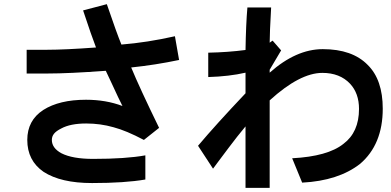

<svg xmlns="http://www.w3.org/2000/svg" viewBox="-20 -761 1880 922"><path d="M678 101Q580 118 422 118Q272 118 189 64Q111 10 111 -89Q111 -183 188 -233Q265 -282 393 -282Q489 -282 568 -252Q553 -281 513 -368L488 -421Q311 -408 210 -408H108V-522H207Q291 -522 441 -533Q420 -587 379 -711L493 -741Q540 -603 563 -547Q687 -557 820 -587L840 -473Q726 -449 610 -437Q650 -340 744 -147L671 -89Q586 -134 525 -150Q462 -168 394 -168Q318 -168 274 -144Q250 -132 239.5 -119Q229 -106 229 -89Q229 -50 275 -25Q328 2 427 2Q585 2 678 -15Z M1275 141H1159V-154Q1119 -106 1078.5 -52Q1038 2 1026 18L1003 49L931 -61Q1016 -162 1159 -313V-412Q1081 -394 980 -391V-508Q1077 -510 1159 -521Q1161 -645 1168 -725H1282Q1275 -601 1275 -556L1289 -566L1330 -519L1275 -426V-412Q1402 -525 1530 -525Q1672 -525 1746 -449Q1818 -378 1818 -239Q1818 -67 1709 26Q1605 107 1431 116L1383 -1Q1554 -10 1629 -70Q1704 -126 1704 -238Q1704 -313 1661 -359Q1612 -411 1528 -411Q1420 -411 1275 -279Z"/></svg>

Font: LINE Seed Sans KR Bold
Style: Regular
Weight: 700
Designer: LINE BX Design & Sandoll Inc & Dalton Maag Ltd
Foundry: Sandoll Inc.
Version: Version 1.000